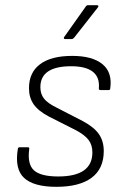

<svg xmlns="http://www.w3.org/2000/svg" viewBox="-20 -710 480 742"><path d="M198 12Q110 12 73 -22.5Q36 -57 49 -135Q50 -141 56 -141H88Q94 -141 93 -134Q85 -76 111 -52Q137 -28 205 -28Q337 -28 337 -121Q337 -150 322 -169.5Q307 -189 273 -207L170 -259Q128 -281 110 -307Q92 -333 92 -369Q92 -430 135 -462Q178 -494 259 -494Q337 -494 376 -462Q415 -430 406 -368Q406 -362 400 -362H368Q362 -362 362 -368Q366 -411 339 -432.5Q312 -454 255 -454Q136 -454 136 -373Q136 -347 150 -329Q164 -311 199 -294L300 -242Q343 -219 362 -192Q381 -165 381 -126Q381 -58 334 -23Q287 12 198 12ZM232 -559Q228 -559 227 -561.5Q226 -564 228 -567L311 -684Q314 -690 321 -690H355Q359 -690 360 -687Q361 -684 358 -681L267 -565Q262 -559 257 -559Z"/></svg>

Font: Sofia Sans ExtraLight
Style: Italic
Weight: 250
Italic angle: -9°
Version: Version 4.100-B